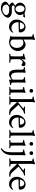

<svg xmlns="http://www.w3.org/2000/svg" viewBox="2035 -2754 943 5054"><g transform="rotate(90 2507.0 -226.5)"><path d="M210 -399.4Q170.4 -399.4 147.2 -364.7Q124 -330.1 124 -285.2Q124 -237.3 149.7 -200.2Q175.3 -163.1 217.8 -163.1Q255.9 -163.1 278.3 -197Q300.8 -231 300.8 -274.4Q300.8 -324.2 276.6 -361.8Q252.4 -399.4 210 -399.4ZM249 3.9Q167 3.9 158.2 8.8Q136.7 21 118.2 39.1Q99.6 57.1 99.6 74.2Q99.6 123 134.5 153.3Q169.4 183.6 230.5 183.6Q263.7 183.6 298.1 168.9Q332.5 154.3 355.2 129.6Q377.9 105 377.9 79.1Q377.9 67.9 370.6 55.4Q363.3 43 348.6 31Q334 19 307.9 11.5Q281.7 3.9 249 3.9ZM293.9 -65.4Q352.5 -65.4 398.9 -34.4Q445.3 -3.4 445.3 37.1Q445.3 66.9 424.3 99.6Q403.3 132.3 369.4 159.2Q335.4 186 287.8 203.6Q240.2 221.2 191.4 221.7Q149.9 222.2 112.3 209.5Q74.7 196.8 48.6 168.7Q22.5 140.6 22.5 102.5Q22.5 87.4 33.4 71.3Q44.4 55.2 62.3 41.5Q80.1 27.8 95.5 18.3Q110.8 8.8 126 1Q95.2 -8.8 70.6 -32.7Q45.9 -56.6 45.9 -89.8Q57.1 -103 85.2 -124.5Q113.3 -146 129.9 -156.2Q93.8 -176.3 71.3 -210.9Q48.8 -245.6 48.8 -281.2Q48.8 -340.3 96.9 -384.5Q145 -428.7 213.9 -428.7Q225.6 -428.7 236.8 -427.5Q248 -426.3 258.8 -422.9Q270.5 -419.4 275.4 -418Q280.3 -417 291.5 -412.1L302.7 -407.2Q315.4 -402.3 325.2 -400.4L429.7 -415Q439.5 -412.1 439.5 -405.3Q439.5 -398.9 431.6 -384Q423.8 -369.1 417 -365.2L352.5 -369.1Q348.6 -369.1 348.6 -366.2Q355.5 -359.4 365.7 -332.8Q376 -306.2 376 -277.3Q376 -223.6 327.4 -178.7Q278.8 -133.8 210.9 -133.8Q198.7 -133.8 181.2 -136.7Q163.6 -139.6 156.2 -142.6Q141.6 -134.3 130.9 -122.3Q120.1 -110.4 120.1 -99.6Q120.1 -89.8 136.5 -77.6Q152.8 -65.4 178.7 -65.4Z M568.4 -278.3Q568.4 -278.3 727.5 -278.3Q748.5 -278.3 750 -300.8Q750.5 -310.5 746.1 -325.2Q741.7 -339.8 732.9 -355.5Q724.1 -371.1 707.5 -381.8Q690.9 -392.6 669.9 -392.6Q647 -392.6 627.9 -380.9Q608.9 -369.1 597.9 -352.3Q586.9 -335.4 579.8 -318.6Q572.8 -301.8 570.1 -290Q567.4 -278.3 568.4 -278.3ZM563.5 -242.2Q561.5 -152.8 607.7 -103.8Q653.8 -54.7 722.7 -54.7Q757.8 -54.7 786.4 -71.8Q814.9 -88.9 830.1 -106.4Q830.6 -106.4 832.5 -104.7Q834.5 -103 836.2 -99.6Q837.9 -96.2 837.9 -92.8Q837.9 -85 832 -75.2Q824.2 -62.5 812.5 -49.8Q800.8 -37.1 783.2 -23.4Q765.6 -9.8 741 -1Q716.3 7.8 689.5 7.8Q604 7.8 549.1 -50Q494.1 -107.9 494.1 -195.3Q494.1 -242.7 512.2 -286.6Q530.3 -330.6 558.1 -360.8Q585.9 -391.1 620.1 -409.4Q654.3 -427.7 686.5 -427.7Q719.7 -427.7 746.6 -417.5Q773.4 -407.2 789.1 -392.3Q804.7 -377.4 814.9 -358.4Q825.2 -339.4 829.1 -323.7Q833 -308.1 833 -294.9Q833 -272.5 827.9 -261Q822.8 -249.5 809.6 -249Q789.6 -247.6 682.9 -244.9Q576.2 -242.2 563.5 -242.2Z M1081.5 6.8Q1060.5 6.8 1009.3 -7.8Q1006.8 -8.3 999 -10.7Q991.2 -13.2 988 -13.9Q984.9 -14.6 978 -15.9Q971.2 -17.1 967 -17.1Q962.9 -17.1 957 -16.4Q951.2 -15.6 945.8 -13.7Q942.4 -13.7 937.7 -22.2Q933.1 -30.8 933.1 -35.2Q944.8 -61 944.8 -107.4V-544.9Q944.8 -584 939.9 -595.7Q932.6 -613.3 880.4 -613.3Q879.9 -613.3 879.4 -619.4Q878.9 -625.5 879.2 -631.8Q879.4 -638.2 881.3 -638.7Q948.7 -645.5 1020 -677.7Q1023.4 -677.7 1027.1 -672.6Q1030.8 -667.5 1030.8 -662.1Q1020 -630.9 1020 -577.1V-384.8Q1020 -381.8 1020 -380.4Q1020 -378.9 1020.8 -376.2Q1021.5 -373.5 1022.5 -373.8Q1023.4 -374 1025.9 -375Q1045.9 -389.6 1083 -408.7Q1120.1 -427.7 1144 -427.7Q1186 -427.7 1220.9 -409.2Q1255.9 -390.6 1277.6 -360.8Q1299.3 -331.1 1311 -296.4Q1322.8 -261.7 1322.8 -227.5Q1322.8 -180.2 1304.4 -137Q1286.1 -93.8 1254.4 -62.3Q1222.7 -30.8 1177.5 -12Q1132.3 6.8 1081.5 6.8ZM1097.2 -370.1Q1079.6 -370.1 1056.2 -360.8Q1032.7 -351.6 1024.9 -343.8Q1020 -338.9 1020 -333V-95.7Q1020 -65.9 1048.3 -46.1Q1076.7 -26.4 1110.8 -26.4Q1145 -26.4 1175.3 -50.5Q1205.6 -74.7 1223.1 -112.5Q1240.7 -150.4 1240.7 -189.5Q1240.7 -273.9 1201.9 -322Q1163.1 -370.1 1097.2 -370.1Z M1657.7 -426.8Q1676.8 -426.8 1693.6 -418.5Q1710.4 -410.2 1717.3 -398.4Q1721.2 -386.7 1721.2 -372.1Q1721.2 -348.1 1710 -334.7Q1698.7 -321.3 1689 -321.3Q1682.6 -321.3 1677 -324Q1671.4 -326.7 1662.8 -332.8Q1654.3 -338.9 1652.8 -339.8Q1635.3 -351.6 1616.7 -351.6Q1588.4 -351.6 1563.5 -318.1Q1538.6 -284.7 1538.6 -263.7V-113.3Q1538.6 -56.6 1543.5 -41Q1545.4 -34.2 1577.9 -29.8Q1610.4 -25.4 1627.4 -25.4Q1630.4 -21.5 1630.6 -11.2Q1630.9 -1 1627.4 2.9Q1527.3 -2 1506.3 -2Q1497.1 -2 1397 2.9Q1393.6 -1 1393.8 -11.2Q1394 -21.5 1397 -25.4Q1411.1 -25.4 1433.8 -29.8Q1456.5 -34.2 1458.5 -41Q1462.4 -53.2 1463.4 -113.3V-294.9Q1463.4 -334 1458.5 -345.7Q1455.6 -353 1439.9 -357.4Q1424.3 -361.8 1413.8 -362.5Q1403.3 -363.3 1395 -363.3Q1393.1 -365.2 1392.8 -375Q1392.6 -384.8 1395 -388.7Q1478.5 -399.9 1534.7 -429.7Q1538.1 -429.7 1541.7 -423.8Q1545.4 -418 1545.4 -414.1Q1544.4 -408.2 1541.5 -369.9Q1538.6 -331.5 1538.6 -324.2Q1538.6 -322.3 1539.6 -321.5Q1540.5 -320.8 1541.3 -321Q1542 -321.3 1542.5 -322.3Q1559.1 -358.4 1593.3 -392.6Q1627.4 -426.8 1657.7 -426.8Z M2076.7 -312.5Q2076.7 -350.6 2068.8 -365.2Q2058.1 -384.8 2014.2 -384.8Q2011.7 -387.2 2011.5 -396.7Q2011.2 -406.2 2014.2 -410.2Q2094.2 -413.1 2147.9 -429.7Q2151.4 -429.7 2155 -420.2Q2158.7 -410.6 2158.7 -406.2Q2151.9 -392.6 2151.9 -342.8V-297.9V-137.7Q2151.9 -95.2 2158.7 -63.5Q2160.2 -57.1 2169.4 -53.2Q2178.7 -49.3 2188.2 -48.1Q2197.8 -46.9 2206.8 -46.4Q2215.8 -45.9 2216.3 -45.9Q2219.2 -44.4 2219.2 -35.2Q2219.2 -32.2 2216.8 -25.9Q2214.4 -19.5 2211.4 -19.5Q2197.3 -18.6 2179 -15.6Q2160.6 -12.7 2144.8 -8.8Q2128.9 -4.9 2115.2 -1Q2101.6 2.9 2092.8 5.4L2084.5 7.8Q2081.1 7.8 2078.9 2.9Q2076.7 -2 2076.7 -7.8V-52.7L2074.7 -57.6Q2052.2 -33.7 2011.7 -13.4Q1971.2 6.8 1936 6.8Q1906.2 6.8 1883.8 -5.9Q1861.3 -18.6 1848.4 -37.6Q1835.4 -56.6 1827.4 -84Q1819.3 -111.3 1816.7 -135.5Q1814 -159.7 1814 -187.5V-312.5Q1814 -350.6 1806.2 -365.2Q1795.4 -384.8 1751.5 -384.8Q1749 -387.2 1748.8 -396.7Q1748.5 -406.2 1751.5 -410.2Q1831.5 -413.1 1885.3 -429.7Q1888.7 -429.7 1892.3 -422.1Q1896 -414.6 1896 -410.2Q1889.2 -396.5 1889.2 -342.8V-300.8V-199.2Q1889.2 -121.1 1912.6 -84.5Q1936 -47.9 1986.8 -47.9Q2018.6 -47.9 2047.9 -65.7Q2077.1 -83.5 2076.7 -101.6Z M2335.9 -544.4Q2321.8 -558.6 2321.8 -579.1Q2321.8 -599.6 2335.9 -613.8Q2350.1 -627.9 2370.6 -627.9Q2391.1 -627.9 2405.3 -613.8Q2419.4 -599.6 2419.4 -579.1Q2419.4 -558.6 2405.3 -544.4Q2391.1 -530.3 2370.6 -530.3Q2350.1 -530.3 2335.9 -544.4ZM2415.5 -317.4V-113.3Q2415.5 -56.6 2420.4 -41Q2422.4 -34.2 2445.1 -29.8Q2467.8 -25.4 2481.9 -25.4Q2484.9 -21.5 2485.1 -11.2Q2485.4 -1 2481.9 2.9Q2381.8 -2 2377.4 -2Q2360.4 -2 2344.5 -1.2Q2328.6 -0.5 2308.1 1Q2287.6 2.4 2273.9 2.9Q2270.5 -1 2270.8 -11.2Q2271 -21.5 2273.9 -25.4Q2288.1 -25.4 2310.8 -29.8Q2333.5 -34.2 2335.4 -41Q2339.4 -53.2 2340.3 -113.3V-294.9Q2340.3 -334 2335.4 -345.7Q2332.5 -353 2316.9 -357.4Q2301.3 -361.8 2290.8 -362.5Q2280.3 -363.3 2272 -363.3Q2270 -365.2 2269.8 -375Q2269.5 -384.8 2272 -388.7Q2355.5 -399.9 2411.6 -429.7Q2415 -429.7 2418.7 -423.8Q2422.4 -418 2422.4 -414.1Q2415.5 -366.2 2415.5 -349.6Z M2664.6 -113.3Q2664.6 -56.6 2669.4 -41Q2671.4 -34.2 2694.1 -29.8Q2716.8 -25.4 2731 -25.4Q2733.9 -21.5 2734.1 -11.2Q2734.4 -1 2731 2.9Q2630.9 -2 2626.5 -2Q2609.4 -2 2593.5 -1.2Q2577.6 -0.5 2557.1 1Q2536.6 2.4 2522.9 2.9Q2519.5 -1 2519.8 -11.2Q2520 -21.5 2522.9 -25.4Q2537.1 -25.4 2559.8 -29.8Q2582.5 -34.2 2584.5 -41Q2589.4 -56.6 2589.4 -113.3V-544.9Q2589.4 -584 2584.5 -595.7Q2577.1 -613.3 2524.9 -613.3Q2524.4 -613.3 2523.9 -619.4Q2523.4 -625.5 2523.7 -631.8Q2523.9 -638.2 2525.9 -638.7Q2593.3 -645.5 2664.6 -677.7Q2668 -677.7 2671.6 -672.6Q2675.3 -667.5 2675.3 -662.1Q2664.6 -630.9 2664.6 -577.1V-229.5Q2682.1 -235.8 2744.6 -289.1Q2756.8 -299.3 2772.9 -312.7Q2789.1 -326.2 2798.6 -333.7Q2808.1 -341.3 2817.1 -349.4Q2826.2 -357.4 2830.3 -362.3Q2834.5 -367.2 2834.5 -370.1Q2834.5 -373 2832.5 -375.5Q2830.6 -377.9 2826.7 -379.6Q2822.8 -381.3 2818.8 -382.6Q2814.9 -383.8 2809.8 -384.5Q2804.7 -385.3 2801 -385.5Q2797.4 -385.7 2793 -386.2Q2788.6 -386.7 2787.6 -386.7Q2784.2 -392.1 2784.9 -402.8Q2785.6 -413.6 2789.6 -415Q2836.9 -410.2 2883.3 -410.2Q2933.6 -410.2 2969.2 -415Q2972.2 -410.6 2971.9 -400.1Q2971.7 -389.6 2969.2 -386.7Q2956.1 -386.7 2931.9 -380.4Q2907.7 -374 2894 -364.3Q2786.1 -285.6 2735.8 -243.2Q2763.7 -213.4 2805.9 -165.8Q2848.1 -118.2 2874.8 -89.4Q2901.4 -60.5 2911.6 -51.8Q2929.2 -37.6 2954.3 -31Q2979.5 -24.4 3001.5 -25.4Q3002.9 -22.9 3003.7 -14.4Q3004.4 -5.9 3002.4 -2Q2988.8 3.9 2939 3.9Q2899.9 3.9 2866.2 -10.3Q2832.5 -24.4 2818.8 -39.1Q2734.9 -129.9 2679.2 -190.4Q2677.7 -192.4 2673.8 -194.3Q2669.9 -197.3 2667 -198.2L2664.6 -199.2Z M3078.1 -278.3Q3078.1 -278.3 3237.3 -278.3Q3258.3 -278.3 3259.8 -300.8Q3260.3 -310.5 3255.9 -325.2Q3251.5 -339.8 3242.7 -355.5Q3233.9 -371.1 3217.3 -381.8Q3200.7 -392.6 3179.7 -392.6Q3156.7 -392.6 3137.7 -380.9Q3118.7 -369.1 3107.7 -352.3Q3096.7 -335.4 3089.6 -318.6Q3082.5 -301.8 3079.8 -290Q3077.1 -278.3 3078.1 -278.3ZM3073.2 -242.2Q3071.3 -152.8 3117.4 -103.8Q3163.6 -54.7 3232.4 -54.7Q3267.6 -54.7 3296.1 -71.8Q3324.7 -88.9 3339.8 -106.4Q3340.3 -106.4 3342.3 -104.7Q3344.2 -103 3345.9 -99.6Q3347.7 -96.2 3347.7 -92.8Q3347.7 -85 3341.8 -75.2Q3334 -62.5 3322.3 -49.8Q3310.5 -37.1 3293 -23.4Q3275.4 -9.8 3250.7 -1Q3226.1 7.8 3199.2 7.8Q3113.8 7.8 3058.8 -50Q3003.9 -107.9 3003.9 -195.3Q3003.9 -242.7 3022 -286.6Q3040 -330.6 3067.9 -360.8Q3095.7 -391.1 3129.9 -409.4Q3164.1 -427.7 3196.3 -427.7Q3229.5 -427.7 3256.3 -417.5Q3283.2 -407.2 3298.8 -392.3Q3314.5 -377.4 3324.7 -358.4Q3335 -339.4 3338.9 -323.7Q3342.8 -308.1 3342.8 -294.9Q3342.8 -272.5 3337.6 -261Q3332.5 -249.5 3319.3 -249Q3299.3 -247.6 3192.6 -244.9Q3085.9 -242.2 3073.2 -242.2Z M3472.2 -544.9Q3472.2 -584 3467.3 -595.7Q3460 -613.3 3407.7 -613.3Q3407.2 -613.3 3406.7 -619.4Q3406.2 -625.5 3406.5 -631.8Q3406.7 -638.2 3408.7 -638.7Q3476.1 -645.5 3547.4 -677.7Q3550.8 -677.7 3554.4 -672.6Q3558.1 -667.5 3558.1 -662.1Q3547.4 -630.9 3547.4 -577.1V-113.3Q3547.4 -56.6 3552.2 -41Q3554.2 -34.2 3576.9 -29.8Q3599.6 -25.4 3613.8 -25.4Q3616.7 -21.5 3616.9 -11.2Q3617.2 -1 3613.8 2.9Q3513.7 -2 3509.3 -2Q3492.2 -2 3476.3 -1.2Q3460.4 -0.5 3439.9 1Q3419.4 2.4 3405.8 2.9Q3402.3 -1 3402.6 -11.2Q3402.8 -21.5 3405.8 -25.4Q3419.9 -25.4 3442.6 -29.8Q3465.3 -34.2 3467.3 -41Q3472.2 -56.6 3472.2 -113.3Z M3731.4 -544.4Q3717.3 -558.6 3717.3 -579.1Q3717.3 -599.6 3731.4 -613.8Q3745.6 -627.9 3766.1 -627.9Q3786.6 -627.9 3800.8 -613.8Q3814.9 -599.6 3814.9 -579.1Q3814.9 -558.6 3800.8 -544.4Q3786.6 -530.3 3766.1 -530.3Q3745.6 -530.3 3731.4 -544.4ZM3811 -317.4V-113.3Q3811 -56.6 3815.9 -41Q3817.9 -34.2 3840.6 -29.8Q3863.3 -25.4 3877.4 -25.4Q3880.4 -21.5 3880.6 -11.2Q3880.9 -1 3877.4 2.9Q3777.3 -2 3772.9 -2Q3755.9 -2 3740 -1.2Q3724.1 -0.5 3703.6 1Q3683.1 2.4 3669.4 2.9Q3666 -1 3666.3 -11.2Q3666.5 -21.5 3669.4 -25.4Q3683.6 -25.4 3706.3 -29.8Q3729 -34.2 3731 -41Q3734.9 -53.2 3735.8 -113.3V-294.9Q3735.8 -334 3731 -345.7Q3728 -353 3712.4 -357.4Q3696.8 -361.8 3686.3 -362.5Q3675.8 -363.3 3667.5 -363.3Q3665.5 -365.2 3665.3 -375Q3665 -384.8 3667.5 -388.7Q3751 -399.9 3807.1 -429.7Q3810.5 -429.7 3814.2 -423.8Q3817.9 -418 3817.9 -414.1Q3811 -366.2 3811 -349.6Z M3976.1 -544.4Q3961.9 -558.6 3961.9 -579.1Q3961.9 -599.6 3976.1 -613.8Q3990.2 -627.9 4010.7 -627.9Q4031.2 -627.9 4045.4 -613.8Q4059.6 -599.6 4059.6 -579.1Q4059.6 -558.6 4045.4 -544.4Q4031.2 -530.3 4010.7 -530.3Q3990.2 -530.3 3976.1 -544.4ZM3987.3 -43.9V-294.9Q3987.3 -334 3982.4 -345.7Q3979.5 -353 3963.9 -357.4Q3948.2 -361.8 3937.7 -362.5Q3927.2 -363.3 3918.9 -363.3Q3917 -365.2 3916.7 -375Q3916.5 -384.8 3918.9 -388.7Q4002.4 -399.9 4058.6 -429.7Q4062 -429.7 4065.7 -423.8Q4069.3 -418 4069.3 -414.1Q4062.5 -366.2 4062.5 -349.6V-316.4V-66.4Q4062.5 -12.7 4051 33.2Q4039.6 79.1 4022.5 109.6Q4005.4 140.1 3981.7 164.8Q3958 189.5 3937 202.9Q3916 216.3 3893.6 225.6Q3884.8 220.2 3880.9 210.9Q3879.9 209.5 3879.9 207.3Q3879.9 205.1 3880.9 204.1Q3900.9 189.9 3913.8 178.5Q3926.8 167 3942.1 146.2Q3957.5 125.5 3966.3 101.6Q3975.1 77.6 3981.2 40.3Q3987.3 2.9 3987.3 -43.9Z M4293.5 -113.3Q4293.5 -56.6 4298.3 -41Q4300.3 -34.2 4323 -29.8Q4345.7 -25.4 4359.9 -25.4Q4362.8 -21.5 4363 -11.2Q4363.3 -1 4359.9 2.9Q4259.8 -2 4255.4 -2Q4238.3 -2 4222.4 -1.2Q4206.5 -0.5 4186 1Q4165.5 2.4 4151.9 2.9Q4148.4 -1 4148.7 -11.2Q4148.9 -21.5 4151.9 -25.4Q4166 -25.4 4188.7 -29.8Q4211.4 -34.2 4213.4 -41Q4218.3 -56.6 4218.3 -113.3V-544.9Q4218.3 -584 4213.4 -595.7Q4206.1 -613.3 4153.8 -613.3Q4153.3 -613.3 4152.8 -619.4Q4152.3 -625.5 4152.6 -631.8Q4152.8 -638.2 4154.8 -638.7Q4222.2 -645.5 4293.5 -677.7Q4296.9 -677.7 4300.5 -672.6Q4304.2 -667.5 4304.2 -662.1Q4293.5 -630.9 4293.5 -577.1V-229.5Q4311 -235.8 4373.5 -289.1Q4385.7 -299.3 4401.9 -312.7Q4418 -326.2 4427.5 -333.7Q4437 -341.3 4446 -349.4Q4455.1 -357.4 4459.2 -362.3Q4463.4 -367.2 4463.4 -370.1Q4463.4 -373 4461.4 -375.5Q4459.5 -377.9 4455.6 -379.6Q4451.7 -381.3 4447.8 -382.6Q4443.8 -383.8 4438.7 -384.5Q4433.6 -385.3 4429.9 -385.5Q4426.3 -385.7 4421.9 -386.2Q4417.5 -386.7 4416.5 -386.7Q4413.1 -392.1 4413.8 -402.8Q4414.6 -413.6 4418.5 -415Q4465.8 -410.2 4512.2 -410.2Q4562.5 -410.2 4598.1 -415Q4601.1 -410.6 4600.8 -400.1Q4600.6 -389.6 4598.1 -386.7Q4585 -386.7 4560.8 -380.4Q4536.6 -374 4522.9 -364.3Q4415 -285.6 4364.7 -243.2Q4392.6 -213.4 4434.8 -165.8Q4477.1 -118.2 4503.7 -89.4Q4530.3 -60.5 4540.5 -51.8Q4558.1 -37.6 4583.3 -31Q4608.4 -24.4 4630.4 -25.4Q4631.8 -22.9 4632.6 -14.4Q4633.3 -5.9 4631.3 -2Q4617.7 3.9 4567.9 3.9Q4528.8 3.9 4495.1 -10.3Q4461.4 -24.4 4447.8 -39.1Q4363.8 -129.9 4308.1 -190.4Q4306.6 -192.4 4302.7 -194.3Q4298.8 -197.3 4295.9 -198.2L4293.5 -199.2Z M4707 -278.3Q4707 -278.3 4866.2 -278.3Q4887.2 -278.3 4888.7 -300.8Q4889.2 -310.5 4884.8 -325.2Q4880.4 -339.8 4871.6 -355.5Q4862.8 -371.1 4846.2 -381.8Q4829.6 -392.6 4808.6 -392.6Q4785.6 -392.6 4766.6 -380.9Q4747.6 -369.1 4736.6 -352.3Q4725.6 -335.4 4718.5 -318.6Q4711.4 -301.8 4708.7 -290Q4706.1 -278.3 4707 -278.3ZM4702.1 -242.2Q4700.2 -152.8 4746.3 -103.8Q4792.5 -54.7 4861.3 -54.7Q4896.5 -54.7 4925 -71.8Q4953.6 -88.9 4968.8 -106.4Q4969.2 -106.4 4971.2 -104.7Q4973.1 -103 4974.9 -99.6Q4976.6 -96.2 4976.6 -92.8Q4976.6 -85 4970.7 -75.2Q4962.9 -62.5 4951.2 -49.8Q4939.5 -37.1 4921.9 -23.4Q4904.3 -9.8 4879.6 -1Q4855 7.8 4828.1 7.8Q4742.7 7.8 4687.7 -50Q4632.8 -107.9 4632.8 -195.3Q4632.8 -242.7 4650.9 -286.6Q4668.9 -330.6 4696.8 -360.8Q4724.6 -391.1 4758.8 -409.4Q4793 -427.7 4825.2 -427.7Q4858.4 -427.7 4885.3 -417.5Q4912.1 -407.2 4927.7 -392.3Q4943.4 -377.4 4953.6 -358.4Q4963.9 -339.4 4967.8 -323.7Q4971.7 -308.1 4971.7 -294.9Q4971.7 -272.5 4966.6 -261Q4961.4 -249.5 4948.2 -249Q4928.2 -247.6 4821.5 -244.9Q4714.8 -242.2 4702.1 -242.2Z"/></g></svg>

Font: Amiri
Style: Regular
Weight: 400
Designer: Khaled Hosny
Version: Version 000.108